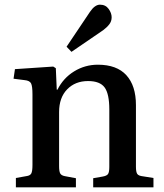

<svg xmlns="http://www.w3.org/2000/svg" viewBox="-20 -802 703 822"><path d="M48 0V-40L93 -48Q109 -50 114 -59.5Q119 -69 119 -96V-398Q119 -433 113 -445Q107 -457 85 -459L38 -465L44 -506L208 -517L219 -510L223 -418H226Q251 -468 297.5 -496.5Q344 -525 399 -525Q480 -525 521 -480Q562 -435 562 -352V-88Q562 -66 567.5 -57.5Q573 -49 593 -47L637 -40V0H379V-39L419 -46Q437 -49 442.5 -57Q448 -65 448 -88V-333Q448 -400 428 -427.5Q408 -455 357 -455Q302 -455 267.5 -419.5Q233 -384 233 -322V-91Q233 -69 237.5 -60Q242 -51 257 -48L305 -39V0ZM286 -580 265 -602 365 -751Q386 -782 408 -782Q432 -782 445 -764Q458 -746 458 -728Q458 -711 448 -698Q438 -685 422 -673Z"/></svg>

Font: Literata 36pt Medium
Style: Regular
Weight: 500
Designer: Latin by Veronika Burian and Jose Scaglione. Greek by Irene Vlachou. Cyrillic by Vera Evstafieva.
Foundry: TypeTogether
Version: Version 3.002